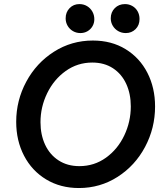

<svg xmlns="http://www.w3.org/2000/svg" viewBox="-20 -928 811 954"><path d="M60.5 -322.8Q60.5 -429.2 110.6 -522.2Q160.6 -615.2 248 -670.9Q335.4 -726.6 441.4 -726.6Q534.2 -726.6 604.2 -683.6Q674.3 -640.6 712.4 -566.2Q750.5 -491.7 750.5 -398.9Q750.5 -291.5 700.9 -198.2Q651.4 -105 564.5 -49.3Q477.5 6.3 372.1 6.3Q280.3 6.3 209.5 -36.4Q138.7 -79.1 99.6 -154.1Q60.5 -229 60.5 -322.8ZM629.9 -399.4Q629.9 -461.9 607.2 -511.2Q584.5 -560.5 541.3 -588.9Q498 -617.2 438.5 -617.2Q365.2 -617.2 306.4 -575.2Q247.6 -533.2 214.4 -464.8Q181.2 -396.5 181.2 -320.8Q181.2 -258.3 204.3 -208.7Q227.5 -159.2 271.2 -130.9Q314.9 -102.5 374.5 -102.5Q448.2 -102.5 506.6 -144.5Q564.9 -186.5 597.4 -254.9Q629.9 -323.2 629.9 -399.4ZM530.3 -836.9Q530.3 -867.2 550.3 -887.5Q570.3 -907.7 601.1 -907.7Q620.6 -907.7 637.2 -898.4Q653.8 -889.2 663.6 -872.1Q673.3 -855 673.3 -833.5Q673.3 -802.7 653.6 -783.2Q633.8 -763.7 605 -763.7Q584.5 -763.7 567.4 -773.4Q550.3 -783.2 540.3 -800Q530.3 -816.9 530.3 -836.9ZM306.2 -836.9Q306.2 -867.2 325.7 -887.5Q345.2 -907.7 374.5 -907.7Q395.5 -907.7 412.4 -897.7Q429.2 -887.7 439 -870.4Q448.7 -853 448.7 -832.5Q448.7 -813.5 439.7 -797.9Q430.7 -782.2 414.8 -772.9Q398.9 -763.7 379.4 -763.7Q359.4 -763.7 342.5 -773.4Q325.7 -783.2 315.9 -800Q306.2 -816.9 306.2 -836.9Z"/></svg>

Font: Reddit Sans Vanilla SemiBold
Style: Italic
Weight: 600
Italic angle: -11.25°
Designer: Stephen Hutchings
Version: Version 1.013